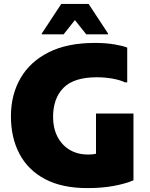

<svg xmlns="http://www.w3.org/2000/svg" viewBox="-20 -952 768 984"><path d="M36 -356Q36 -466 85 -551Q134 -636 229.5 -684Q325 -732 466 -732Q522 -732 566.5 -724.5Q611 -717 632 -708V-530H620Q599 -541 559.5 -548.5Q520 -556 476 -556Q359 -556 305.5 -502Q252 -448 252 -352Q252 -296 274 -252.5Q296 -209 336.5 -184.5Q377 -160 432 -160Q457 -160 472 -164V-370H664V-28Q622 -10 562 1Q502 12 428 12Q298 12 211 -34Q124 -80 80 -163Q36 -246 36 -356ZM194 -776V-780L294 -932H434L534 -780V-776H422L364 -849L306 -776Z"/></svg>

Font: Kufam Black
Style: Regular
Weight: 900
Designer: Wael Morcos, Artur Schmal
Foundry: Original Type
Version: Version 1.301; ttfautohint (v1.8.3)